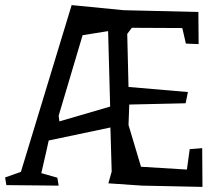

<svg xmlns="http://www.w3.org/2000/svg" viewBox="-20 -728 864 753"><path d="M404 -606 304 -590 210 -274 213 -252 412 -310ZM537 0 405 -9 418 -55 413 -228 171 -177 162 -136 142 -49 205 -31 210 0 5 -2 0 -32 62 -54 261 -708 465 -688 758 -681 759 -555 709 -557 695 -618 497 -619 479 -595 484 -387 717 -367 708 -323 487 -318 484 -238 533 -74 713 -63 724 -143 773 -147 774 5Z"/></svg>

Font: Underdog
Style: Regular
Weight: 400
Designer: Sergey Steblina
Foundry: Sergey Steblina, Jovanny Lemonad
Version: Version 1.001; ttfautohint (v0.9)